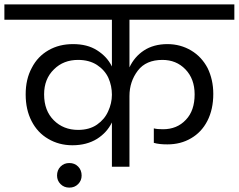

<svg xmlns="http://www.w3.org/2000/svg" viewBox="-47 -760 1088 875"><path d="M1021 -670C1021 -670 1021 -740 1021 -740C1021 -740 -27 -740 -27 -740C-27 -740 -27 -670 -27 -670C-27 -670 463 -670 463 -670C463 -670 463 -457 463 -457C463 -457 463 -457 463 -457C448 -488 425 -512 395 -531C365 -550 329 -559 286 -559C286 -559 286 -559 286 -559C244 -559 207 -550 174 -531C141 -512 116 -486 98 -451C79 -416 70 -376 70 -330C70 -330 70 -330 70 -330C70 -283 79 -243 97 -208C115 -173 140 -146 173 -127C205 -108 242 -98 283 -98C283 -98 283 -98 283 -98C327 -98 364 -108 395 -127C425 -146 448 -171 463 -202C463 -202 463 0 463 0C463 0 543 0 543 0C543 0 543 -322 543 -322C543 -322 543 -322 543 -322C543 -367 556 -405 581 -438C606 -471 644 -487 693 -487C693 -487 693 -487 693 -487C735 -487 770 -473 798 -444C826 -415 840 -377 840 -330C840 -330 840 -330 840 -330C840 -281 827 -242 800 -214C773 -185 738 -171 696 -171C696 -171 696 -171 696 -171C679 -171 665 -172 654 -175C654 -175 654 -109 654 -109C654 -109 654 -109 654 -109C671 -104 691 -102 716 -102C716 -102 716 -102 716 -102C756 -102 792 -111 824 -130C855 -148 880 -174 898 -209C916 -244 925 -285 925 -332C925 -332 925 -332 925 -332C925 -376 916 -415 899 -450C881 -484 856 -511 824 -530C792 -549 756 -559 716 -559C716 -559 716 -559 716 -559C674 -559 638 -549 609 -530C580 -511 558 -485 543 -453C543 -453 543 -670 543 -670C543 -670 1021 -670 1021 -670ZM309 -168C309 -168 309 -168 309 -168C264 -168 227 -183 198 -212C169 -241 154 -280 154 -330C154 -330 154 -330 154 -330C154 -377 169 -415 199 -444C228 -473 265 -487 309 -487C309 -487 309 -487 309 -487C343 -487 372 -479 395 -464C418 -449 436 -429 447 -405C458 -380 463 -355 463 -328C463 -328 463 -328 463 -328C463 -302 457 -277 446 -253C435 -228 418 -208 395 -192C372 -176 343 -168 309 -168ZM325 40C325 40 325 40 325 40C325 24 320 10 309 -1C298 -12 285 -17 269 -17C269 -17 269 -17 269 -17C253 -17 240 -12 229 -1C218 10 213 24 213 40C213 40 213 40 213 40C213 55 218 68 229 79C240 90 253 95 269 95C269 95 269 95 269 95C285 95 298 90 309 79C320 68 325 55 325 40Z"/></svg>

Font: Girnar Poppins
Style: Regular
Weight: 500
Designer: Ninad Kale (Devanagari), Jonny Pinhorn (Latin)
Foundry: Indian Type Foundry
Version: ""